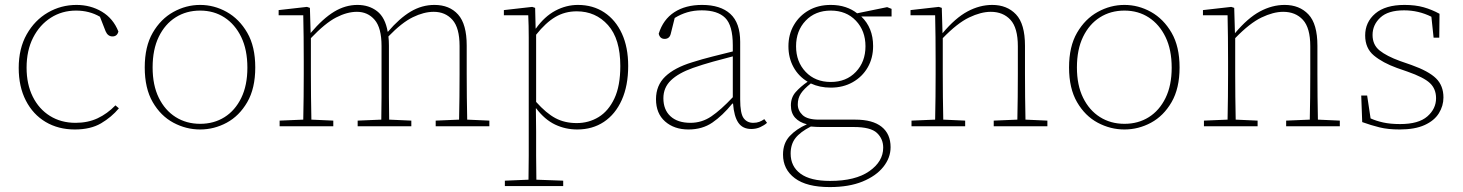

<svg xmlns="http://www.w3.org/2000/svg" viewBox="-20 -513 5943 780"><path d="M284 13Q217 13 165.5 -17.5Q114 -48 85 -104.5Q56 -161 56 -237Q56 -316 88.5 -373.5Q121 -431 174.5 -462Q228 -493 291 -493Q348 -493 394 -465.5Q440 -438 461 -385Q456 -365 437 -365Q418 -365 409 -386L386 -445Q343 -470 289 -470Q232 -470 186.5 -441Q141 -412 114.5 -360Q88 -308 88 -238Q88 -171 113 -120.5Q138 -70 183 -42Q228 -14 287 -14Q337 -14 376.5 -32.5Q416 -51 449 -85L463 -73Q433 -37 390.5 -12Q348 13 284 13Z M793 13Q736 13 684.5 -14.5Q633 -42 600.5 -98Q568 -154 568 -239Q568 -324 600.5 -380Q633 -436 684.5 -464.5Q736 -493 793 -493Q850 -493 901 -464.5Q952 -436 984.5 -380Q1017 -324 1017 -239Q1017 -154 984.5 -98Q952 -42 901 -14.5Q850 13 793 13ZM793 -10Q849 -10 892 -37Q935 -64 960 -115Q985 -166 985 -238Q985 -311 960 -362.5Q935 -414 892 -442Q849 -470 793 -470Q737 -470 693.5 -442.5Q650 -415 625 -363.5Q600 -312 600 -239Q600 -167 625 -116Q650 -65 693.5 -37.5Q737 -10 793 -10Z M1116 0V-23L1212 -27Q1213 -68 1213.5 -120Q1214 -172 1214 -213V-263Q1214 -314 1213.5 -362Q1213 -410 1212 -451H1112V-472L1227 -485L1239 -481L1242 -379Q1292 -438 1337.5 -465.5Q1383 -493 1432 -493Q1479 -493 1512 -467.5Q1545 -442 1555 -384H1556Q1603 -439 1648.5 -466Q1694 -493 1745 -493Q1806 -493 1841 -454Q1876 -415 1876 -328V-213Q1876 -170 1876.5 -119Q1877 -68 1878 -27L1968 -23V0H1750V-23L1845 -27Q1846 -68 1846.5 -119Q1847 -170 1847 -213V-326Q1847 -400 1818 -432.5Q1789 -465 1742 -465Q1702 -465 1657 -443Q1612 -421 1558 -365Q1559 -356 1559.5 -347Q1560 -338 1560 -328V-213Q1560 -170 1560 -119Q1560 -68 1561 -27L1651 -23V0H1433V-23L1529 -27Q1530 -68 1530 -119Q1530 -170 1530 -213V-326Q1530 -400 1502 -432.5Q1474 -465 1430 -465Q1390 -465 1345.5 -442Q1301 -419 1243 -358V-213Q1243 -172 1243.5 -120Q1244 -68 1245 -27L1334 -23V0Z M2323 -467Q2275 -467 2236 -444Q2197 -421 2158 -372V-99Q2199 -53 2236.5 -33Q2274 -13 2323 -13Q2372 -13 2412 -37.5Q2452 -62 2476 -113Q2500 -164 2500 -245Q2500 -355 2450 -411Q2400 -467 2323 -467ZM2325 13Q2277 13 2235 -7Q2193 -27 2158 -73H2157L2158 22Q2158 66 2158 120Q2158 174 2159 217L2268 221V243H2031V221L2127 217Q2128 174 2128 120Q2128 66 2128 22V-261Q2128 -311 2128 -360.5Q2128 -410 2126 -451H2027V-472L2142 -485L2154 -481L2156 -397H2157Q2192 -446 2236 -469.5Q2280 -493 2328 -493Q2389 -493 2435 -462.5Q2481 -432 2506.5 -376.5Q2532 -321 2532 -245Q2532 -165 2506 -107Q2480 -49 2433.5 -18Q2387 13 2325 13Z M3032 11Q2997 11 2979.5 -14.5Q2962 -40 2958 -92H2955Q2915 -43 2874 -15Q2833 13 2777 13Q2719 13 2682 -19.5Q2645 -52 2645 -110Q2645 -166 2682.5 -202Q2720 -238 2792 -260Q2833 -273 2875 -283.5Q2917 -294 2957 -304V-329Q2957 -410 2926 -440.5Q2895 -471 2831 -471Q2799 -471 2772 -463Q2745 -455 2721 -440L2705 -376Q2700 -355 2680 -355Q2661 -355 2656 -376Q2674 -434 2719.5 -463.5Q2765 -493 2832 -493Q2907 -493 2947 -456.5Q2987 -420 2987 -343V-109Q2987 -52 3001 -33Q3015 -14 3040 -14Q3054 -14 3064.5 -18Q3075 -22 3085 -29L3096 -14Q3085 -4 3068.5 3.5Q3052 11 3032 11ZM2675 -114Q2675 -67 2704 -40.5Q2733 -14 2785 -14Q2831 -14 2869.5 -40Q2908 -66 2957 -118V-284Q2918 -274 2876.5 -262.5Q2835 -251 2795 -237Q2736 -216 2705.5 -186.5Q2675 -157 2675 -114Z M3192 111Q3192 163 3232 192.5Q3272 222 3352 222Q3455 222 3511.5 182.5Q3568 143 3568 87Q3568 51 3542.5 27Q3517 3 3449 3H3317Q3307 3 3296 2.5Q3285 2 3274 1Q3231 23 3211.5 48Q3192 73 3192 111ZM3355 -157Q3310 -157 3274 -174Q3246 -152 3233.5 -133Q3221 -114 3221 -89Q3221 -64 3240.5 -45.5Q3260 -27 3307 -27H3455Q3525 -27 3561.5 2Q3598 31 3598 85Q3598 128 3568.5 165Q3539 202 3484 224.5Q3429 247 3351 247Q3257 247 3209 211Q3161 175 3161 115Q3161 69 3188 40Q3215 11 3258 -8Q3227 -16 3210 -35Q3193 -54 3193 -85Q3193 -117 3212.5 -139Q3232 -161 3261 -181Q3224 -203 3203.5 -240.5Q3183 -278 3183 -325Q3183 -373 3205 -411Q3227 -449 3265.5 -471Q3304 -493 3355 -493Q3388 -493 3415 -484Q3442 -475 3462 -459L3584 -484L3602 -477V-446H3479Q3527 -400 3527 -326Q3527 -277 3505 -239Q3483 -201 3444 -179Q3405 -157 3355 -157ZM3355 -180Q3418 -180 3457 -221Q3496 -262 3496 -325Q3496 -388 3457 -429Q3418 -470 3355 -470Q3292 -470 3253 -429Q3214 -388 3214 -325Q3214 -262 3253 -221Q3292 -180 3355 -180Z M3683 0V-23L3779 -27Q3780 -68 3780.5 -120Q3781 -172 3781 -213V-263Q3781 -314 3780.5 -362Q3780 -410 3779 -451H3679V-472L3794 -485L3806 -481L3809 -378Q3861 -440 3910.5 -466.5Q3960 -493 4011 -493Q4071 -493 4107.5 -454.5Q4144 -416 4144 -327V-213Q4144 -170 4144.5 -119Q4145 -68 4146 -27L4235 -23V0H4017V-23L4113 -27Q4114 -68 4114.5 -119Q4115 -170 4115 -213V-325Q4115 -400 4085 -432.5Q4055 -465 4005 -465Q3965 -465 3917 -442Q3869 -419 3810 -358V-213Q3810 -172 3810.5 -120Q3811 -68 3812 -27L3901 -23V0Z M4548 13Q4491 13 4439.5 -14.5Q4388 -42 4355.5 -98Q4323 -154 4323 -239Q4323 -324 4355.5 -380Q4388 -436 4439.5 -464.5Q4491 -493 4548 -493Q4605 -493 4656 -464.5Q4707 -436 4739.5 -380Q4772 -324 4772 -239Q4772 -154 4739.5 -98Q4707 -42 4656 -14.5Q4605 13 4548 13ZM4548 -10Q4604 -10 4647 -37Q4690 -64 4715 -115Q4740 -166 4740 -238Q4740 -311 4715 -362.5Q4690 -414 4647 -442Q4604 -470 4548 -470Q4492 -470 4448.5 -442.5Q4405 -415 4380 -363.5Q4355 -312 4355 -239Q4355 -167 4380 -116Q4405 -65 4448.5 -37.5Q4492 -10 4548 -10Z M4871 0V-23L4967 -27Q4968 -68 4968.5 -120Q4969 -172 4969 -213V-263Q4969 -314 4968.5 -362Q4968 -410 4967 -451H4867V-472L4982 -485L4994 -481L4997 -378Q5049 -440 5098.5 -466.5Q5148 -493 5199 -493Q5259 -493 5295.5 -454.5Q5332 -416 5332 -327V-213Q5332 -170 5332.5 -119Q5333 -68 5334 -27L5423 -23V0H5205V-23L5301 -27Q5302 -68 5302.5 -119Q5303 -170 5303 -213V-325Q5303 -400 5273 -432.5Q5243 -465 5193 -465Q5153 -465 5105 -442Q5057 -419 4998 -358V-213Q4998 -172 4998.5 -120Q4999 -68 5000 -27L5089 -23V0Z M5666 13Q5619 13 5584.5 4.5Q5550 -4 5514 -17L5510 -125H5534L5548 -32Q5570 -22 5599 -15.5Q5628 -9 5668 -9Q5743 -9 5778.5 -40Q5814 -71 5814 -114Q5814 -152 5789 -175.5Q5764 -199 5698 -222L5655 -237Q5597 -258 5561.5 -287.5Q5526 -317 5526 -369Q5526 -423 5567 -458Q5608 -493 5686 -493Q5730 -493 5763.5 -483.5Q5797 -474 5828 -457L5827 -360H5804L5795 -445Q5743 -471 5684 -471Q5619 -471 5587.5 -441.5Q5556 -412 5556 -371Q5556 -331 5584.5 -308Q5613 -285 5668 -265L5714 -249Q5784 -224 5814 -194.5Q5844 -165 5844 -117Q5844 -83 5825.5 -53Q5807 -23 5767.5 -5Q5728 13 5666 13Z"/></svg>

Font: Source Serif 4 SmText ExtraLight
Style: Regular
Weight: 200
Designer: Frank Grießhammer
Foundry: Adobe
Version: Version 4.005;hotconv 1.1.0;makeotfexe 2.6.0